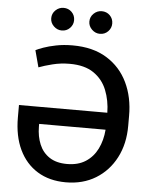

<svg xmlns="http://www.w3.org/2000/svg" viewBox="-62 -987 820 1047"><g transform="rotate(5 348.5 -463.5)"><path d="M310.4 -737.2Q421.9 -737.2 497.5 -690.5Q573.2 -643.8 611.9 -563.2Q650.6 -482.6 650.2 -381V-327.8Q650.6 -228.3 611 -152.2Q571.4 -76 501.1 -33Q430.8 9.9 337.7 9.9Q247.5 9.9 182.4 -30.2Q117.2 -70.3 82 -144.2Q46.9 -218 46.9 -319.6V-387.8H530.5Q529.5 -454.9 506.9 -511.4Q484.4 -567.8 434.8 -601.7Q385.3 -635.7 303.3 -635.7Q254.6 -635.7 209.9 -624.5Q165.1 -613.3 134.6 -601.6L110.1 -693.5Q122.9 -700.3 151.5 -710.6Q180 -720.9 220.7 -729Q261.4 -737.2 310.4 -737.2ZM529.1 -294.7H165.5V-279.5Q165.8 -225.9 183.8 -182.9Q201.7 -139.9 239.3 -115.1Q277 -90.2 335.6 -90.2Q396 -90.2 437.3 -116.8Q478.7 -143.5 501.6 -189.8Q524.5 -236.2 529.1 -294.7ZM243.6 -812.9Q218.8 -812.9 199.8 -831.3Q180.8 -849.8 180.8 -874.6Q180.8 -900.9 199.8 -918.9Q218.8 -936.8 243.6 -936.8Q270.2 -936.8 288.2 -918.9Q306.1 -900.9 306.1 -874.6Q306.1 -849.8 288.2 -831.3Q270.2 -812.9 243.6 -812.9ZM452.4 -812.9Q427.6 -812.9 408.6 -831.3Q389.6 -849.8 389.6 -874.6Q389.6 -900.9 408.6 -918.9Q427.6 -936.8 452.4 -936.8Q479 -936.8 497 -918.9Q514.9 -900.9 514.9 -874.6Q514.9 -849.8 497 -831.3Q479 -812.9 452.4 -812.9Z"/></g></svg>

Font: Inter Zeller Medium
Style: Regular
Weight: 500
Designer: Rasmus Andersson; Joe Bland
Foundry: zeller
Version: Version 3.015;git-dec3a8cb1